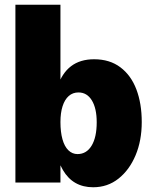

<svg xmlns="http://www.w3.org/2000/svg" viewBox="-20 -770 640 810"><path d="M45 -750H235V0H45ZM373 20Q288 20 245.5 -52.5Q203 -125 203 -255Q203 -344 222 -402.5Q241 -461 279.5 -490.5Q318 -520 377 -520Q443 -520 488 -486Q533 -452 555.5 -392.5Q578 -333 578 -255Q578 -177 552 -115Q526 -53 480 -16.5Q434 20 373 20ZM307 -120Q345 -120 366.5 -155.5Q388 -191 388 -254Q388 -313 367.5 -346.5Q347 -380 311 -380Q287 -380 270 -365Q253 -350 244 -322Q235 -294 235 -255Q235 -213 243.5 -182.5Q252 -152 268.5 -136Q285 -120 307 -120Z"/></svg>

Font: Moderustic ExtraBold
Style: Regular
Weight: 800
Designer: Tural Alisoy
Foundry: TAFT Foundry
Version: Version 2.120